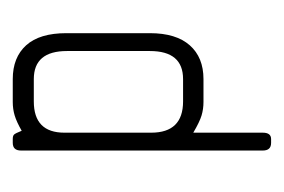

<svg xmlns="http://www.w3.org/2000/svg" viewBox="-92 -353 445 301"><g transform="rotate(90 130.5 -202.5)"><path d="M204 0H198Q193 0 191 -2Q189 -4 185 -14Q171 -6 161 -3Q151 0 140 0H104Q70 0 51 -21Q32 -42 32 -84V-215Q32 -256 51 -277.5Q70 -299 104 -299H140Q151 -299 161 -296Q171 -293 188 -283V-392Q188 -405 198 -405H204Q216 -405 216 -392V-13Q216 0 204 0ZM188 -217Q188 -267 139 -267H104Q60 -267 60 -215V-85Q60 -33 104 -33H139Q188 -33 188 -81Z"/></g></svg>

Font: Chathura
Style: Regular
Weight: 300
Designer: Appaji Ambarisha Darbha
Foundry: Aditya Fonts
Version: Version 1.00 2015